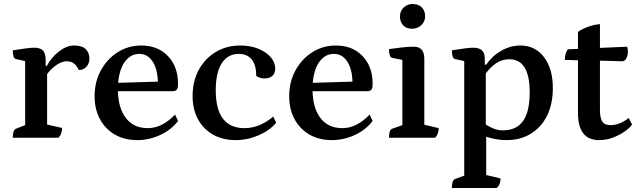

<svg xmlns="http://www.w3.org/2000/svg" viewBox="-20 -690 3187 962"><path d="M44 0Q44 -39 60 -45L106 -63V-384L60 -394Q44 -398 44 -438Q90 -445 113 -448Q136 -451 152 -451Q182 -451 195.5 -436.5Q209 -422 209 -387V-359H214Q239 -405 277 -433.5Q315 -462 351 -462Q391 -462 409.5 -444Q428 -426 428 -396Q428 -372 413 -355.5Q398 -339 375 -339Q362 -365 347.5 -374Q333 -383 314 -383Q291 -383 264 -365Q237 -347 216 -319V-66L291 -49Q291 -18 273 0Z M668 12Q603 12 555 -16Q507 -44 480.5 -93.5Q454 -143 454 -208Q454 -280 485.5 -337.5Q517 -395 570 -428.5Q623 -462 688 -462Q771 -462 821.5 -409Q872 -356 872 -270Q872 -247 865 -240Q858 -233 845 -233H571Q573 -147 611.5 -97.5Q650 -48 720 -48Q758 -48 792.5 -66Q827 -84 857 -116L872 -84Q839 -40 783.5 -14Q728 12 668 12ZM678 -420Q635 -420 606.5 -382Q578 -344 572 -275L771 -281Q769 -346 744 -383Q719 -420 678 -420Z M1161 12Q1096 12 1047.5 -15.5Q999 -43 972 -92.5Q945 -142 945 -209Q945 -283 976 -340Q1007 -397 1061 -429.5Q1115 -462 1184 -462Q1233 -462 1272.5 -446.5Q1312 -431 1335.5 -404.5Q1359 -378 1359 -346Q1359 -323 1345 -310Q1331 -297 1305 -297Q1284 -297 1264 -309Q1264 -363 1241.5 -391.5Q1219 -420 1177 -420Q1121 -420 1091 -373Q1061 -326 1061 -238Q1061 -48 1205 -48Q1281 -48 1349 -106L1364 -75Q1331 -36 1275.5 -12Q1220 12 1161 12Z M1643 12Q1578 12 1530 -16Q1482 -44 1455.5 -93.5Q1429 -143 1429 -208Q1429 -280 1460.5 -337.5Q1492 -395 1545 -428.5Q1598 -462 1663 -462Q1746 -462 1796.5 -409Q1847 -356 1847 -270Q1847 -247 1840 -240Q1833 -233 1820 -233H1546Q1548 -147 1586.5 -97.5Q1625 -48 1695 -48Q1733 -48 1767.5 -66Q1802 -84 1832 -116L1847 -84Q1814 -40 1758.5 -14Q1703 12 1643 12ZM1653 -420Q1610 -420 1581.5 -382Q1553 -344 1547 -275L1746 -281Q1744 -346 1719 -383Q1694 -420 1653 -420Z M1929 0Q1929 -40 1945 -45L1996 -63V-390L1945 -400Q1929 -403 1929 -444Q1966 -449 1995 -452.5Q2024 -456 2054 -456Q2106 -456 2106 -395V-65L2178 -48Q2178 -18 2160 0ZM2046 -546Q2016 -546 2000 -563Q1984 -580 1984 -608Q1984 -635 2003 -652.5Q2022 -670 2046 -670Q2077 -670 2093.5 -653Q2110 -636 2110 -608Q2110 -581 2090.5 -563.5Q2071 -546 2046 -546Z M2244 252Q2244 213 2260 207L2306 190V-384L2260 -394Q2244 -398 2244 -438Q2289 -445 2312.5 -448Q2336 -451 2351 -451Q2409 -451 2409 -398V-366H2416Q2446 -410 2492 -436Q2538 -462 2587 -462Q2661 -462 2705.5 -404Q2750 -346 2750 -249Q2750 -170 2721.5 -111.5Q2693 -53 2640.5 -20.5Q2588 12 2518 12Q2466 12 2416 -5V187L2488 204Q2488 235 2469 252ZM2500 -37Q2568 -37 2601 -84Q2634 -131 2634 -228Q2634 -393 2532 -393Q2494 -393 2465.5 -373Q2437 -353 2414 -322V-66Q2438 -51 2457.5 -44Q2477 -37 2500 -37Z M2983 12Q2928 12 2902 -22.5Q2876 -57 2876 -122V-388L2810 -390Q2810 -407 2814.5 -422Q2819 -437 2826 -443L2876 -445V-530Q2894 -544 2925.5 -555.5Q2957 -567 2986 -569V-450L3122 -456Q3126 -446 3126 -434Q3126 -414 3119.5 -400Q3113 -386 3100 -383L2986 -386V-138Q2986 -99 2997.5 -81Q3009 -63 3039 -63Q3060 -63 3083.5 -71.5Q3107 -80 3130 -99L3147 -66Q3135 -49 3109.5 -31Q3084 -13 3051 -0.5Q3018 12 2983 12Z"/></svg>

Font: Petrona SemiBold
Style: Regular
Weight: 600
Designer: Ringo R. Seeber
Foundry: Ringo R. Seeber
Version: Version 2.001; ttfautohint (v1.8.3)